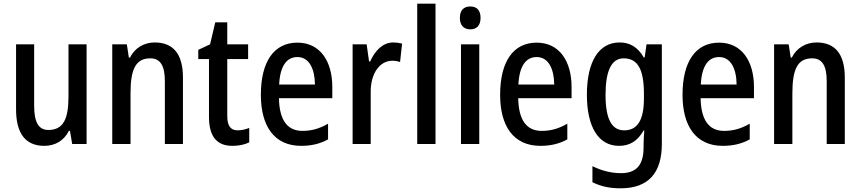

<svg xmlns="http://www.w3.org/2000/svg" viewBox="-20 -873 4663 1040"><path d="M449 -633H351V-352C351 -231 325 -169 242 -169C189 -169 165 -211 165 -300V-633H67V-281C67 -154 115 -83 220 -83C277 -83 326 -110 353 -164H359L371 -93H449Z M818 -643C762 -643 711 -615 684 -561H678L667 -633H588V-93H687V-367C687 -498 715 -557 794 -557C850 -557 873 -515 873 -433V-93H971V-453C971 -582 917 -643 818 -643Z M1267 -167C1228 -167 1211 -193 1211 -245V-553H1324V-633H1211V-752H1146L1118 -633L1054 -603V-553H1112V-240C1112 -129 1158 -83 1239 -83C1274 -83 1307 -90 1330 -102V-180C1310 -172 1288 -167 1267 -167Z M1591 -642C1465 -642 1393 -541 1393 -359C1393 -192 1464 -83 1611 -83C1667 -83 1713 -94 1757 -118V-203C1710 -176 1668 -164 1618 -164C1536 -164 1493 -223 1491 -341H1780V-401C1780 -543 1713 -642 1591 -642ZM1591 -564C1655 -564 1685 -500 1686 -415H1492C1497 -516 1533 -564 1591 -564Z M2110 -643C2053 -643 2011 -598 1985 -540H1979L1966 -633H1890V-93H1988V-374C1987 -475 2037 -544 2105 -544C2118 -544 2135 -542 2147 -537L2158 -637C2142 -641 2125 -643 2110 -643Z M2339 -93V-853H2240V-93Z M2528 -838C2492 -838 2471 -818 2471 -776C2471 -735 2493 -714 2528 -714C2562 -714 2583 -735 2583 -776C2583 -817 2563 -838 2528 -838ZM2576 -633H2477V-93H2576Z M2887 -642C2761 -642 2689 -541 2689 -359C2689 -192 2760 -83 2907 -83C2963 -83 3009 -94 3053 -118V-203C3006 -176 2964 -164 2914 -164C2832 -164 2789 -223 2787 -341H3076V-401C3076 -543 3009 -642 2887 -642ZM2887 -564C2951 -564 2981 -500 2982 -415H2788C2793 -516 2829 -564 2887 -564Z M3336 -643C3225 -643 3159 -542 3159 -360C3159 -183 3223 -83 3333 -83C3390 -83 3433 -108 3466 -166H3470C3468 -142 3466 -111 3466 -89V-74C3466 24 3424 65 3344 65C3294 65 3241 53 3189 27V114C3235 137 3283 147 3341 147C3495 147 3565 61 3565 -94V-633H3482L3472 -562H3467C3434 -619 3391 -643 3336 -643ZM3358 -557C3433 -557 3468 -500 3468 -364V-340C3468 -221 3432 -167 3361 -167C3293 -167 3260 -229 3260 -359C3260 -489 3292 -557 3358 -557Z M3875 -642C3749 -642 3677 -541 3677 -359C3677 -192 3748 -83 3895 -83C3951 -83 3997 -94 4041 -118V-203C3994 -176 3952 -164 3902 -164C3820 -164 3777 -223 3775 -341H4064V-401C4064 -543 3997 -642 3875 -642ZM3875 -564C3939 -564 3969 -500 3970 -415H3776C3781 -516 3817 -564 3875 -564Z M4403 -643C4347 -643 4296 -615 4269 -561H4263L4252 -633H4173V-93H4272V-367C4272 -498 4300 -557 4379 -557C4435 -557 4458 -515 4458 -433V-93H4556V-453C4556 -582 4502 -643 4403 -643Z"/></svg>

Font: Noto Sans Kannada UI Condensed Medium
Style: Regular
Weight: 500
Width: 3
Designer: Jelle Bosma - Monotype Design Team
Foundry: Monotype Imaging Inc.
Version: Version 2.005